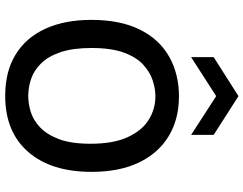

<svg xmlns="http://www.w3.org/2000/svg" viewBox="-122 -826 961 758"><g transform="rotate(90 359.0 -447.5)"><path d="M359 13Q263 13 196 -28Q129 -69 94 -145.5Q59 -222 59 -327Q59 -442 97.5 -519Q136 -596 204.5 -634.5Q273 -673 361 -673Q451 -673 518 -632.5Q585 -592 622 -515Q659 -438 659 -328Q659 -168 580 -77.5Q501 13 359 13ZM359 -78Q390 -78 422.5 -88Q455 -98 483.5 -125Q512 -152 530 -200Q548 -248 548 -324Q548 -414 522 -470.5Q496 -527 453.5 -553.5Q411 -580 360 -580Q331 -580 298.5 -569.5Q266 -559 236.5 -532.5Q207 -506 188.5 -456.5Q170 -407 170 -328Q170 -254 186.5 -205.5Q203 -157 230.5 -129Q258 -101 291.5 -89.5Q325 -78 359 -78ZM206 -721V-810L360 -908L513 -810V-721L360 -820Z"/></g></svg>

Font: Bricolage Grotesque 10pt Medium
Style: Regular
Weight: 500
Designer: Mathieu Triay
Foundry: Atelier Triay
Version: Version 1.000; ttfautohint (v1.8.4.7-5d5b);gftools[0.9.32]